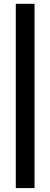

<svg xmlns="http://www.w3.org/2000/svg" viewBox="-20 -793 258 985"><path d="M61 171.9V-773.4H157.2V171.9Z"/></svg>

Font: Lato-SemiBold
Style: Bold
Weight: 500
Designer: Lukasz Dziedzic with Adam Twardoch and Botio Nikoltchev
Foundry: tyPoland Lukasz Dziedzic
Version: ""